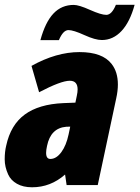

<svg xmlns="http://www.w3.org/2000/svg" viewBox="-65 -772 582 801"><path d="M359.9 -605Q332.5 -605 286.9 -625.7Q241.2 -646.5 220.7 -646.5Q198.2 -646.5 180.7 -604.5H103.5Q124 -679.7 158 -715.6Q191.9 -751.5 242.7 -751.5Q264.2 -751.5 310.5 -730.7Q356.9 -710 378.4 -710Q401.4 -710 418.5 -752H496.6Q477.1 -680.2 441.9 -642.6Q406.7 -605 359.9 -605ZM66.4 -497.1Q169.9 -554.7 266.4 -554.7Q362.8 -554.7 400.9 -504.9Q426.8 -471.7 426.8 -419.4Q426.8 -393.1 419.9 -361.8L342.8 0H212.9L206.5 -43.9Q146 9.3 68.8 9.3Q31.2 9.3 5.6 -5.4Q-20 -20 -30.8 -43.9Q-45.4 -75.7 -45.4 -107.4Q-45.4 -139.2 -39.1 -164.6Q-20.5 -251 38.3 -294.2Q97.2 -337.4 199.2 -341.8L249.5 -343.8L255.4 -372.1Q258.8 -387.2 258.8 -398.9Q258.8 -435.1 226.1 -435.1Q189.5 -435.1 98.1 -387.2ZM127.4 -134.3Q127.4 -108.9 145 -108.9Q169.9 -108.9 190.7 -137Q211.4 -165 221.2 -211.4L228 -243.7Q222.2 -243.2 211.4 -243.2Q146.5 -237.8 131.3 -163.6Q127.4 -146.5 127.4 -134.3Z"/></svg>

Font: Open Sans Hebrew Condensed Extra Bold
Style: Italic
Weight: 800
Width: 3
Italic angle: -12°
Foundry: Ascender Corporation, Yanek Iontef
Version: Version 2.001;PS 002.001;hotconv 1.0.70;makeotf.lib2.5.58329